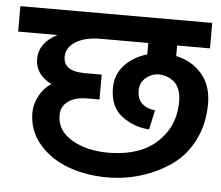

<svg xmlns="http://www.w3.org/2000/svg" viewBox="-72 -672 771 669"><g transform="rotate(5 313.5 -338.0)"><path d="M644 -622V-533H529V-496Q583 -485 618.5 -445Q654 -405 654 -340Q654 -269 625.5 -212.5Q597 -156 549 -122.5Q501 -89 444 -71.5Q387 -54 326 -54Q253 -54 190.5 -76.5Q128 -99 87.5 -146Q47 -193 47 -256Q47 -286 62.5 -315Q78 -344 104 -361Q47 -390 47 -444Q47 -500 110 -533H-27V-622ZM142 -256Q142 -202 194 -171Q246 -140 323 -140Q384 -140 434 -159.5Q484 -179 518.5 -225.5Q553 -272 553 -340Q553 -404 503 -422Q462 -436 431 -411Q409 -394 409 -366Q409 -309 472 -301L457 -233Q402 -237 360.5 -269Q319 -301 319 -366Q319 -413 349.5 -446Q380 -479 428 -493V-533H262Q207 -533 174.5 -512.5Q142 -492 142 -460Q142 -409 216 -409H276V-322H234Q191 -322 166.5 -304Q142 -286 142 -256Z"/></g></svg>

Font: LT Superior Semi-bold
Style: Regular
Weight: 600
Designer: Daniel Lyons
Foundry: LyonsType
Version: Version 1.0